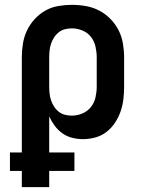

<svg xmlns="http://www.w3.org/2000/svg" viewBox="-20 -562 590 792"><path d="M70 210V143H21V67H70V-325Q70 -353 74.5 -381.5Q79 -410 91 -435.5Q103 -461 122.5 -482.5Q142 -504 166.5 -518Q191 -532 219.5 -537Q248 -542 276 -542Q305 -542 334 -537Q363 -532 389 -518.5Q415 -505 435.5 -484Q456 -463 469 -437.5Q482 -412 487 -383Q492 -354 492 -325V-205Q492 -179 489 -153Q486 -127 477.5 -102.5Q469 -78 454.5 -56Q440 -34 419.5 -18Q399 -2 373.5 5Q348 12 322 12Q300 12 278 6.5Q256 1 237.5 -12Q219 -25 205.5 -43.5Q192 -62 183 -82V67H287V143H183V210ZM276 -85Q299 -85 320 -94Q341 -103 355 -120.5Q369 -138 374 -160.5Q379 -183 379 -205V-325Q379 -347 374 -369.5Q369 -392 355.5 -409.5Q342 -427 320.5 -436Q299 -445 277 -445Q262 -445 248 -441.5Q234 -438 222.5 -429Q211 -420 203 -407.5Q195 -395 190.5 -381.5Q186 -368 184.5 -353.5Q183 -339 183 -325V-205Q183 -191 184.5 -176.5Q186 -162 190.5 -148.5Q195 -135 203 -122.5Q211 -110 222.5 -101Q234 -92 248 -88.5Q262 -85 276 -85Z"/></svg>

Font: Lode
Style: Bold
Weight: 700
Monospace: yes
Designer: Belleve Invis
Foundry: Belleve Invis
Version: Version 29.2.0; ttfautohint (v1.8.3)